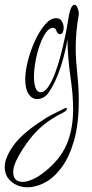

<svg xmlns="http://www.w3.org/2000/svg" viewBox="-85 -397 390 814"><path d="M32 397Q-8 397 -36.5 373.5Q-65 350 -65 311Q-65 272 -28 220Q9 168 97 112Q117 98 139.5 87Q162 76 186 64Q192 61 195 61Q199 61 199 64Q199 71 185 79Q137 103 103.5 129.5Q70 156 42 192Q27 211 10.5 236.5Q-6 262 -17.5 287Q-29 312 -29 332Q-29 374 11 374Q28 374 51 364.5Q74 355 101 334Q169 281 197 216.5Q225 152 225 66Q225 2 213 -76Q202 -156 201 -229Q196 -198 184.5 -154.5Q173 -111 157 -72Q141 -33 121.5 -5Q102 23 72 23Q51 23 36.5 2Q22 -19 22 -62Q22 -94 33 -138Q44 -182 63 -223.5Q82 -265 105.5 -292.5Q129 -320 153 -320Q170 -320 177.5 -306.5Q185 -293 185 -279Q185 -268 181 -260Q177 -252 169 -252Q161 -253 157.5 -259.5Q154 -266 151 -272.5Q148 -279 140 -279Q124 -279 109.5 -258.5Q95 -238 83.5 -205.5Q72 -173 65.5 -137Q59 -101 59 -71Q59 -43 65.5 -25Q72 -7 86 -6Q103 -5 119 -28Q135 -51 148.5 -87Q162 -123 172.5 -163.5Q183 -204 190.5 -239.5Q198 -275 201 -295Q209 -348 216 -362.5Q223 -377 231 -377Q238 -377 243.5 -364Q249 -351 249 -340Q249 -332 248 -329Q236 -263 236 -194Q236 -165 238 -136.5Q240 -108 243 -80Q249 -22 249 28Q249 130 228.5 200.5Q208 271 175 314.5Q142 358 104.5 377.5Q67 397 32 397Z"/></svg>

Font: Inspiration
Style: Regular
Weight: 400
Designer: Robert E. Leuschke
Foundry: Robert E. Leuschke
Version: Version 2.010; ttfautohint (v1.8.3)